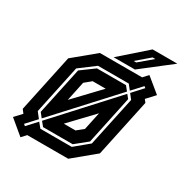

<svg xmlns="http://www.w3.org/2000/svg" viewBox="-167 -814 918 965"><g transform="rotate(30 292.5 -331.0)"><path d="M87 26.5 3.5 -43 41 -83 25.5 -103 96.5 -437 221 -540H463.5H466L492 -568.5L575.5 -500L532 -453L544.5 -437L473.5 -103L349 0H111.5L109 2.5ZM241.5 -141.5H309.5L347 -172L369 -275.5ZM78.5 -33 129.5 -88.5 152.5 -60.5H334.5L413.5 -126L475 -414L453 -442L507 -501L498.5 -508L446 -451L423.5 -479.5H245L156.5 -413L96.5 -131L122 -98.5L69 -41ZM160 -74.5 139.5 -99.5 443 -431 460 -410 400.5 -130 332 -74.5ZM132 -109 111.5 -135 170 -409 247 -465.5H415.5L436 -440ZM199 -255 336 -399H260.5L223 -368ZM291.5 -556 441.5 -688H585L415 -556ZM388 -590H403L477.5 -653H461.5Z"/></g></svg>

Font: Tourney
Style: Bold Italic
Weight: 700
Italic angle: -12°
Version: Version 1.015